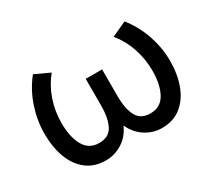

<svg xmlns="http://www.w3.org/2000/svg" viewBox="-105 -694 995 898"><g transform="rotate(-30 393.0 -245.0)"><path d="M242 15Q180.5 15 138.5 -17.2Q96.5 -49.5 75 -106.5Q53.5 -163.5 53.5 -237Q53.5 -307 77 -377.8Q100.5 -448.5 146 -505L226 -468Q187.5 -421 167.5 -362.2Q147.5 -303.5 147.5 -240.5Q147.5 -166 173.2 -119Q199 -72 253 -71.5Q306 -70.5 327.5 -109.8Q349 -149 349 -219.5V-363H437.5V-219.5Q437.5 -149 459 -109.8Q480.5 -70.5 533.5 -71.5Q587 -72 612.8 -118.8Q638.5 -165.5 638.5 -240.5Q638.5 -303.5 618.8 -362.2Q599 -421 560.5 -468L640.5 -505Q685.5 -448.5 709.2 -379Q733 -309.5 733 -239.5Q733 -166 711.2 -108.5Q689.5 -51 647.5 -18Q605.5 15 544 15Q497.5 15 456.2 -11Q415 -37 393 -85.5Q371.5 -37 330.2 -11Q289 15 242 15Z"/></g></svg>

Font: Geologica Light
Style: Regular
Weight: 300
Designer: Sindre Bremnes, Frode Helland
Foundry: Monokrom Skriftforlag AS
Version: Version 1.010; ttfautohint (v1.8.4.7-5d5b);gftools[0.9.28]